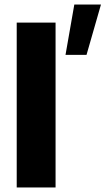

<svg xmlns="http://www.w3.org/2000/svg" viewBox="-20 -830 467 850"><path d="M226 -730H54V0H226ZM427 -810H309L270 -587H363Z"/></svg>

Font: Geom ExtraBold
Style: Bold
Weight: 800
Version: Version 1.102